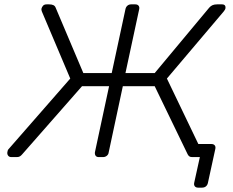

<svg xmlns="http://www.w3.org/2000/svg" viewBox="-20 -720 1068 880"><path d="M888 140Q878 140 873 134Q868 128 870 118L896 0H873L835 -60H948Q959 -60 964 -54Q969 -48 967 -38L933 118Q931 128 924 134Q917 140 906 140ZM997 -700Q1008 -700 1011.5 -694Q1015 -688 1013 -680Q1012 -676 1005 -667L745 -360L901 -35Q903 -30 901 -24Q899 -14 891 -7Q883 0 873 0H861Q852 0 847.5 -3.5Q843 -7 840 -13L689 -325H543L478 -21Q477 -12 469.5 -6Q462 0 452 0H433Q423 0 418.5 -6Q414 -12 415 -22L480 -325H356L82 -13Q77 -7 71.5 -3.5Q66 0 57 0H32Q22 0 17 -7Q12 -14 14 -24Q15 -27 15.5 -30Q16 -33 18 -35L302 -360L172 -667Q169 -675 170 -680Q172 -688 177.5 -694Q183 -700 194 -700H205Q217 -700 224.5 -696.5Q232 -693 235 -685L362 -385H492L555 -678Q557 -688 564 -694Q571 -700 581 -700H600Q610 -700 615 -694Q620 -688 618 -678L555 -385H689L939 -685Q946 -693 954.5 -696.5Q963 -700 975 -700Z"/></svg>

Font: Rubik Light Light
Style: Italic
Weight: 300
Italic angle: -12°
Version: Version 2.104